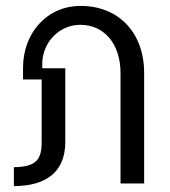

<svg xmlns="http://www.w3.org/2000/svg" viewBox="-20 -621 575 650"><path d="M27 -55V9C132 9 201 -36 201 -140V-390H123V-404C123 -476 179 -537 252 -537C333 -537 388 -472 388 -374V0H468V-374C468 -510 382 -601 253 -601C138 -601 58 -508 58 -392V-352H121V-140C121 -82 104 -56 27 -55Z"/></svg>

Font: Vanilla Cream Book
Style: Regular
Weight: 400
Designer: Jeremy Tribby, Jinavaṁso
Foundry: Tribby Type
Version: Version 1.422;Glyphs 3.1.2 (3151)